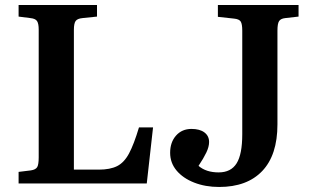

<svg xmlns="http://www.w3.org/2000/svg" viewBox="-20 -730 1237 764"><path d="M54 0V-46L103 -52Q122 -55 128 -65Q134 -75 134 -104V-612Q134 -636 127.5 -646Q121 -656 101 -658L54 -664V-710H366V-664L308 -658Q288 -656 281 -646.5Q274 -637 274 -611V-55H373Q418 -55 446 -69Q474 -83 493.5 -119.5Q513 -156 533 -223H589L564 0ZM852 14Q797 14 752.5 -3.5Q708 -21 682.5 -51.5Q657 -82 657 -122Q657 -164 680.5 -190.5Q704 -217 742 -217Q775 -217 793.5 -203Q812 -189 812 -165Q812 -146 801 -123Q790 -100 770 -70Q800 -44 850 -44Q899 -44 921.5 -80Q944 -116 944 -196V-608Q944 -634 938 -644Q932 -654 911 -656L847 -663V-710H1168V-664L1115 -658Q1097 -656 1090.5 -646Q1084 -636 1084 -608V-235Q1084 -113 1023.5 -49.5Q963 14 852 14Z"/></svg>

Font: Literata 36pt SemiBold
Style: Regular
Weight: 600
Designer: Latin by Veronika Burian and Jose Scaglione. Greek by Irene Vlachou. Cyrillic by Vera Evstafieva.
Foundry: TypeTogether
Version: Version 3.002